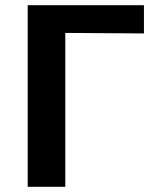

<svg xmlns="http://www.w3.org/2000/svg" viewBox="-20 -715 618 735"><path d="M86 0V-695H531V-587L230 -589V0Z"/></svg>

Font: Coval
Style: ExtraBold
Weight: 800
Foundry: Context Ltd
Version: Version 001.000